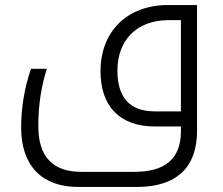

<svg xmlns="http://www.w3.org/2000/svg" viewBox="-20 -502 887 762"><path d="M290 240H522C682 240 762 162 762 17V-482H647C485 -482 379 -378 379 -219C379 -85 450 0 596 0H698V19C698 128 636 180 513 180H303C189 180 132 120 132 -2C132 -87 145 -165 166 -229H103C77 -153 64 -76 64 5C64 156 147 240 290 240ZM698 -60H594C491 -60 446 -120 446 -222C446 -341 521 -422 649 -422H698Z"/></svg>

Font: Noto Kufi Arabic Light
Style: Regular
Weight: 300
Designer: Monotype Design Team, David Williams, Khaled Hosny
Foundry: Google LLC
Version: Version 2.109